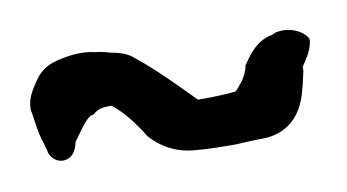

<svg xmlns="http://www.w3.org/2000/svg" viewBox="-39 -572 693 383"><g transform="rotate(-10 308.0 -380.5)"><path d="M22 -403C26 -381 27 -359 36 -332L40 -318C41 -305 53 -293 66 -292H67C87 -292 95 -307 99 -325C110 -338 128 -370 142 -372H144C152 -380 161 -383 176 -383H182C203 -367 224 -340 240 -314L241 -313V-312C261 -288 292 -270 328 -267C359 -264 386 -264 415 -264H416C432 -265 446 -266 466 -266C517 -266 550 -297 562 -348C566 -360 568 -374 571 -385V-393C577 -403 591 -420 594 -441V-445L593 -448C582 -466 552 -477 526 -469V-468H525C522 -467 520 -466 520 -466H518C489 -458 476 -440 460 -417L459 -416V-414C453 -392 445 -384 431 -368C412 -366 390 -365 369 -365H354C319 -400 286 -435 245 -468C231 -481 213 -485 197 -488C190 -490 180 -493 168 -494C151 -498 136 -498 119 -496C79 -490 59 -484 39 -451C31 -439 22 -424 22 -405Z"/></g></svg>

Font: Vapor
Style: Bd
Weight: 700
Foundry: Cannot Into Space Fonts
Version: Version 0.179